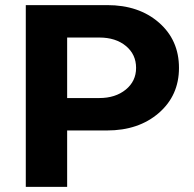

<svg xmlns="http://www.w3.org/2000/svg" viewBox="-20 -732 759 752"><path d="M399 -221H243V0H81V-712H400Q524 -712 602.5 -643.5Q681 -575 681 -466Q681 -358 602 -289.5Q523 -221 399 -221ZM369 -585H243V-348H369Q432 -348 472.5 -381Q513 -414 513 -466Q513 -519 473 -552Q433 -585 369 -585Z"/></svg>

Font: Metropolitano
Style: Bold
Weight: 700
Designer: Fonts by Alex Slobzheninov & Chris M. Simpson / Changes by Cristiano Sobral
Foundry: Fonts by Alex Slobzheninov & Chris M. Simpson / Changes by Cristiano Sobral
Version: Version 1.00;August 30, 2020;FontCreator 13.0.0.2681 64-bit